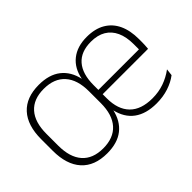

<svg xmlns="http://www.w3.org/2000/svg" viewBox="-86 -749 1011 1011"><g transform="rotate(-45 420.0 -243.0)"><path d="M248.5 12Q154.5 12 104.8 -43Q55 -98 55 -201V-286.5Q55 -389.5 104.8 -444Q154.5 -498.5 248.5 -498.5Q325 -498.5 371 -462.5Q417 -426.5 431.5 -359.5H431Q443.5 -426.5 488.8 -462.5Q534 -498.5 605.5 -498.5Q666.5 -498.5 708 -474.2Q749.5 -450 770.8 -404.8Q792 -359.5 792 -295.5V-278Q792 -265.5 791.5 -252.8Q791 -240 789.5 -225.5H753Q753.5 -245.5 753.5 -263.2Q753.5 -281 753.5 -296Q753.5 -350.5 736.2 -388Q719 -425.5 685.8 -445.2Q652.5 -465 603 -465Q528.5 -465 490 -421Q451.5 -377 451.5 -293V-242V-236V-194.5Q451.5 -112.5 494.5 -68.5Q537.5 -24.5 622 -24.5Q668 -24.5 708.2 -38.5Q748.5 -52.5 783.5 -78.5L779 -40Q749 -17 708 -3.5Q667 10 618.5 10Q540.5 10 493 -25Q445.5 -60 430.5 -128.5H432Q417 -60 371 -24Q325 12 248.5 12ZM432 -225.5V-257.5H779.5V-225.5ZM252 -21.5Q329.5 -21.5 370.5 -67.2Q411.5 -113 411.5 -199.5V-287.5Q411.5 -373.5 370.5 -419.2Q329.5 -465 252 -465Q175 -465 134.8 -419.5Q94.5 -374 94.5 -288V-199.5Q94.5 -113 134.8 -67.2Q175 -21.5 252 -21.5Z"/></g></svg>

Font: Anek Gujarati Medium ExtraLight
Style: Regular
Weight: 250
Version: Version 1.003